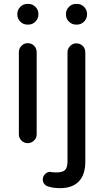

<svg xmlns="http://www.w3.org/2000/svg" viewBox="-20 -724 531 979"><path d="M68.4 -649.4V-653.3Q68.4 -673.8 83.5 -689Q98.6 -704.1 119.1 -704.1H125Q145.5 -704.1 160.6 -689Q175.8 -673.8 175.8 -653.3V-649.4Q175.8 -628.9 160.6 -613.8Q145.5 -598.6 125 -598.6H119.1Q98.6 -598.6 83.5 -613.8Q68.4 -628.9 68.4 -649.4ZM316.4 -649.4V-653.3Q316.4 -673.8 331.5 -689Q346.7 -704.1 367.2 -704.1H373Q393.6 -704.1 408.7 -689Q423.8 -673.8 423.8 -653.3V-649.4Q423.8 -628.9 408.7 -613.8Q393.6 -598.6 373 -598.6H367.2Q346.7 -598.6 331.5 -613.8Q316.4 -628.9 316.4 -649.4ZM76.2 -39.1V-458Q76.2 -476.6 89.4 -490.2Q102.5 -503.9 121.1 -503.9Q140.6 -503.9 153.8 -490.7Q167 -477.5 167 -458V-39.1Q167 -20.5 153.3 -7.3Q139.6 5.9 121.1 5.9Q102.5 5.9 89.4 -7.3Q76.2 -20.5 76.2 -39.1ZM224.6 226.6Q211.9 222.7 205.1 212.9Q198.2 203.1 198.2 190.4Q198.2 175.8 209.5 164.1Q220.7 152.3 236.3 152.3L248 154.3H251Q256.8 155.3 265.6 155.3Q297.9 155.3 311 143.6Q324.2 131.8 324.2 98.6V-457Q324.2 -475.6 337.4 -489.3Q350.6 -502.9 369.1 -502.9Q388.7 -502.9 401.9 -489.7Q415 -476.6 415 -457V100.6Q415 166 382.3 200.7Q349.6 235.4 286.1 235.4Q251 235.4 224.6 226.6Z"/></svg>

Font: jf-openhuninn-1.0
Style: Regular
Weight: 400
Designer: [Kosugi Maru]
      Designed by Motoya company      

      [Varela Round]
      Joe Prince(Latin component); Avraham Co
Foundry: justfont CO.,LTD.
Version: 1.0